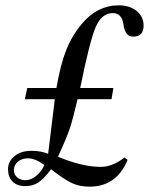

<svg xmlns="http://www.w3.org/2000/svg" viewBox="-20 -690 557 718"><path d="M82 -361H191Q206 -448 227.5 -502.5Q249 -557 287 -602Q344 -670 424 -670Q465 -670 491 -649Q517 -628 517 -594Q517 -553 478 -553Q448 -553 442 -597Q436 -641 402 -641Q360 -641 337.5 -588Q315 -535 280 -361H404L397 -319H270Q251 -238 239.5 -205Q228 -172 197 -104Q287 -66 357 -66Q396 -66 436 -94L446 -101L457 -92Q416 8 315 8Q278 8 249.5 -5Q221 -18 171 -57Q143 -20 122.5 -7Q102 6 75 6Q44 6 27 -11Q10 -28 10 -58Q10 -86 34 -106Q58 -126 98 -126Q132 -126 160 -115L185 -319H73ZM146 -73Q111 -98 85 -98Q62 -98 47 -85.5Q32 -73 32 -53Q32 -37 44.5 -26.5Q57 -16 75 -16Q95 -16 115 -32Q135 -48 146 -73Z"/></svg>

Font: STIX MathJax Main
Style: Italic
Weight: 400
Italic angle: -16.33°
Designer: MicroPress Inc., with final additions and corrections provided by Coen Hoffman, Elsevier (retired)
Version: Version 1.1.1